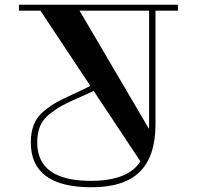

<svg xmlns="http://www.w3.org/2000/svg" viewBox="-20 -770 851 810"><path d="M636 -739V-246Q636 -111 570 -45.5Q504 20 366 20Q110 20 110 -169Q110 -213 123.5 -246Q137 -279 166.5 -302.5Q196 -326 221.5 -340Q247 -354 292.5 -374.5Q338 -395 363 -409L380 -389Q358 -378 310.5 -357Q263 -336 241 -324Q219 -312 190 -289.5Q161 -267 149 -237.5Q137 -208 137 -169Q137 -7 364 -7Q493 -7 551 -63Q609 -119 609 -246V-739ZM731 -750V-725H436V-750ZM134 -750H301L621 -205L581 -76ZM526 -725H60V-750H526Z"/></svg>

Font: Solide Mirage
Style: Etroit
Weight: 400
Designer: Jérémy Landes
Foundry: Velvetyne Type Foundry
Version: Version 1.1